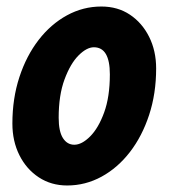

<svg xmlns="http://www.w3.org/2000/svg" viewBox="-20 -557 525 589"><path d="M18 -178Q18 -255 39.5 -320.5Q61 -386 98.5 -434.5Q136 -483 185.5 -510Q235 -537 291 -537Q341 -537 378.5 -512Q416 -487 437.5 -444Q459 -401 459 -347Q459 -270 437.5 -204.5Q416 -139 378.5 -90.5Q341 -42 291.5 -15Q242 12 186 12Q137 12 99 -13Q61 -38 39.5 -81Q18 -124 18 -178ZM160 -196Q160 -154 173 -133.5Q186 -113 208 -113Q231 -113 256.5 -138.5Q282 -164 299.5 -212Q317 -260 317 -329Q317 -412 268 -412Q246 -412 221 -387Q196 -362 178 -313.5Q160 -265 160 -196Z"/></svg>

Font: Radio Canada Condensed
Style: Bold Italic
Weight: 700
Width: 3
Italic angle: -12°
Designer: Charles Daoud, Etienne Aubert Bonn, Alexandre Saumier Demers, Jacques Le Bailly
Foundry: Radio-Canada
Version: Version 2.104; ttfautohint (v1.8.4.7-5d5b);gftools[0.9.28.de